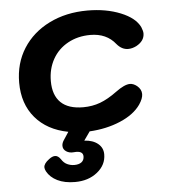

<svg xmlns="http://www.w3.org/2000/svg" viewBox="-52 -547 713 812"><g transform="rotate(-5 304.5 -141.0)"><path d="M169 -216Q169 -156 201 -125Q233 -94 296 -94Q335 -94 368.5 -106.5Q402 -119 440 -147Q478 -175 501 -175Q516 -175 531 -163Q549 -148 549 -128Q549 -109 532 -84Q504 -44 445 -19Q386 6 314 10Q314 11 312 13L288 47Q324 49 345.5 66.5Q367 84 367 112Q367 157 329 187.5Q291 218 234 218Q190 218 159.5 203Q129 188 115 162Q110 152 110 145Q110 129 133 112Q147 101 159 101Q172 101 183 117Q193 133 207.5 139.5Q222 146 237 146Q257 146 268 137.5Q279 129 279 113Q279 101 269.5 95.5Q260 90 240 92Q221 94 207.5 85Q194 76 194 61Q194 50 201 39L224 4Q135 -13 85 -72Q35 -131 35 -221Q35 -303 75 -366Q115 -429 186.5 -464.5Q258 -500 349 -500Q428 -500 489.5 -475Q551 -450 570 -410Q577 -393 577 -383Q577 -351 542 -332Q524 -323 507 -323Q480 -323 459 -348Q421 -396 352 -396Q299 -396 257 -373Q215 -350 192 -309Q169 -268 169 -216Z"/></g></svg>

Font: Kodchasan
Style: Bold Italic
Weight: 700
Italic angle: -10°
Version: Version 1.000; ttfautohint (v1.6)